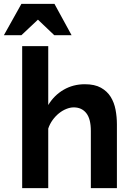

<svg xmlns="http://www.w3.org/2000/svg" viewBox="-53 -967 677 987"><path d="M548 0H414V-294Q414 -356 390.5 -385.5Q367 -415 326 -415Q308 -415 288 -407Q268 -399 250 -384.5Q232 -370 217.5 -350Q203 -330 195 -306V0H61V-730H195V-427Q225 -477 274 -505.5Q323 -534 383 -534Q434 -534 466 -516Q498 -498 516 -469Q534 -440 541 -403Q548 -366 548 -328ZM57 -947H227L315 -786H226L142 -866L57 -786H-33Z"/></svg>

Font: Rising Sun
Style: Bold
Weight: 700
Designer: Matt McInerney, Pablo Impallari, Rodrigo Fuenzalida (Raleway font), Stephen Hutchings (Greek), Cristiano Sobral (main ch
Foundry: The Rising Sun Project Authors
Version: Version 4.327; ttfautohint (v1.8.4.7-5d5b-dirty)